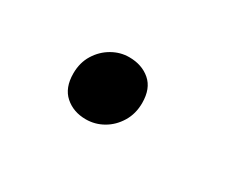

<svg xmlns="http://www.w3.org/2000/svg" viewBox="-40 -341 640 508"><g transform="rotate(30 280.0 -87.0)"><path d="M230 13Q192 13 166.5 -9.5Q141 -32 141 -76Q141 -109 156.5 -134Q172 -159 196.5 -173Q221 -187 248 -187Q287 -187 312.5 -165Q338 -143 338 -99Q338 -66 322.5 -40.5Q307 -15 282.5 -1Q258 13 230 13Z"/></g></svg>

Font: Ubuntu Sans Mono
Style: Bold Italic
Weight: 700
Italic angle: -13.5°
Monospace: yes
Designer: Dalton Maag Ltd
Foundry: Dalton Maag Ltd
Version: Version 1.006